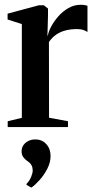

<svg xmlns="http://www.w3.org/2000/svg" viewBox="-20 -544 413 822"><path d="M13 0V-25L73.5 -39.5V-441L12.5 -460.5V-485.5L146.5 -521.5H167.5L185.5 -507.5V-477L183 -390L185.5 -394.5Q188 -409.5 199.5 -431Q211 -452.5 229.5 -473.8Q248 -495 272.5 -509.2Q297 -523.5 325.5 -523.5Q336.5 -523.5 343.2 -522.2Q350 -521 354.5 -519V-407Q349 -411 337.8 -415.2Q326.5 -419.5 310 -419.5Q284 -419.5 261.8 -414Q239.5 -408.5 221.2 -396.2Q203 -384 189.5 -364L190 -40L271 -25V0ZM196.5 124Q196.5 151.5 182.5 178.5Q168.5 205.5 149.5 226.8Q130.5 248 114.5 259H113.5L93.5 247.5V243.5Q106.5 230 113.2 213.5Q120 197 120 186Q120 173.5 115.2 164Q110.5 154.5 96.5 145Q86 137.5 79.2 128Q72.5 118.5 72.5 104Q72.5 88 81 76.5Q89.5 65 102.5 59Q115.5 53 129 53H132Q160 53 178.2 73Q196.5 93 196.5 124Z"/></svg>

Font: Merriweather 120pt SemiBold
Style: Regular
Weight: 600
Version: Version 2.100